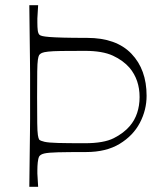

<svg xmlns="http://www.w3.org/2000/svg" viewBox="-20 -720 633 740"><path d="M93 0Q94 -76 94.5 -126Q95 -176 95.5 -208Q96 -240 96 -262Q96 -284 96 -303.5Q96 -323 96 -350Q96 -375 96 -394Q96 -413 96 -435Q96 -457 95.5 -489.5Q95 -522 94.5 -572.5Q94 -623 93 -700H127Q126 -677 125 -666Q124 -655 124 -649Q124 -643 124 -633Q124 -615 125.5 -603Q127 -591 132 -586Q135 -583 143.5 -581Q152 -579 170 -577.5Q188 -576 223 -575Q258 -574 316 -574Q428 -574 486.5 -513Q545 -452 545 -351Q545 -296 519 -246.5Q493 -197 441 -165.5Q389 -134 312 -134Q240 -134 203 -133Q166 -132 151 -128.5Q136 -125 131 -117Q127 -109 125.5 -94Q124 -79 124 -64Q124 -57 124 -51Q124 -45 125 -34.5Q126 -24 127 0ZM123 -346Q123 -279 123.5 -245.5Q124 -212 126 -199.5Q128 -187 131 -182Q136 -177 151.5 -173.5Q167 -170 203.5 -169Q240 -168 307 -168Q380 -168 418.5 -187.5Q457 -207 480 -234Q499 -256 508.5 -284.5Q518 -313 518 -346Q518 -379 508.5 -407Q499 -435 480 -458Q455 -487 415 -505.5Q375 -524 307 -524Q250 -524 216 -523.5Q182 -523 165 -521Q148 -519 141.5 -516Q135 -513 131 -508Q128 -503 126 -490Q124 -477 123.5 -444.5Q123 -412 123 -346Z"/></svg>

Font: Ojuju Light
Style: Regular
Weight: 300
Designer: Chisaokwu Joboson, Mirko Velimirovic
Foundry: Udi Foundry
Version: Version 1.000